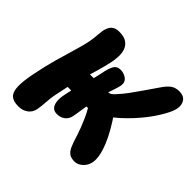

<svg xmlns="http://www.w3.org/2000/svg" viewBox="-171 -909 1117 1117"><g transform="rotate(45 387.5 -350.5)"><path d="M146 -270 176 -409Q210 -413 253 -414Q296 -415 336 -415Q376 -415 404 -415Q428 -415 438.5 -420Q449 -425 463 -441Q488 -468 511 -499Q534 -530 559.5 -567.5Q585 -605 615 -648Q639 -684 660 -698.5Q681 -713 712 -713Q747 -713 763.5 -690.5Q780 -668 773 -631Q769 -613 758 -590Q747 -567 731.5 -542Q716 -517 698.5 -493Q681 -469 664 -449Q639 -419 607.5 -387.5Q576 -356 541.5 -329Q507 -302 474 -285Q441 -268 413 -268Q367 -268 317 -269.5Q267 -271 222 -272Q177 -273 146 -270ZM110 12Q68 12 48 -7Q28 -26 27 -70Q26 -114 41 -187Q56 -263 75 -330.5Q94 -398 110 -451Q126 -504 133 -537Q139 -568 141 -587Q143 -606 144 -620.5Q145 -635 148 -650Q154 -679 170.5 -695Q187 -711 219 -711Q260 -711 281.5 -695.5Q303 -680 311 -656Q319 -632 317.5 -604Q316 -576 311 -552Q302 -509 285 -452Q268 -395 249 -329Q230 -263 217 -193Q212 -170 210 -151.5Q208 -133 207 -117.5Q206 -102 204.5 -87Q203 -72 200 -56Q194 -24 169.5 -6Q145 12 110 12ZM301 -115Q274 -115 262 -131.5Q250 -148 248.5 -173Q247 -198 253 -224Q264 -283 284 -343.5Q304 -404 317 -468Q325 -512 338 -536Q351 -560 381 -560Q410 -560 431.5 -543Q453 -526 447 -494Q443 -475 435 -452.5Q427 -430 418.5 -403.5Q410 -377 404 -344Q401 -331 397.5 -308.5Q394 -286 390 -260.5Q386 -235 382.5 -211.5Q379 -188 376 -173Q370 -146 350 -130.5Q330 -115 301 -115ZM569 8Q542 8 525.5 -2.5Q509 -13 497 -39Q485 -65 471 -113Q457 -157 432 -213.5Q407 -270 372 -315L508 -379Q533 -354 558.5 -314.5Q584 -275 604.5 -234Q625 -193 635 -161Q642 -140 645 -122.5Q648 -105 648.5 -90.5Q649 -76 646 -63Q640 -33 617 -12.5Q594 8 569 8Z"/></g></svg>

Font: Shantell Sans ExtraBold
Style: Italic
Weight: 800
Italic angle: -11°
Designer: Stephen Nixon, Anya Danilova, Shantell Martin
Foundry: Arrow Type
Version: Version 1.011;[c5ecc13dd]